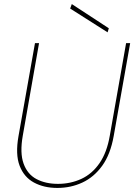

<svg xmlns="http://www.w3.org/2000/svg" viewBox="-20 -912 660 944"><path d="M262 12Q196 12 147 -14.5Q98 -41 76.5 -97Q55 -153 71 -243L152 -700H172L92 -245Q77 -160 96 -107.5Q115 -55 159.5 -31.5Q204 -8 265 -8Q327 -8 380 -32.5Q433 -57 469.5 -110Q506 -163 520 -246L600 -700H620L539 -243Q523 -153 482.5 -97Q442 -41 385 -14.5Q328 12 262 12ZM509 -753 325 -870 333 -892 515 -773Z"/></svg>

Font: DM Sans Thin
Style: Italic
Weight: 250
Italic angle: -10°
Designer: Colophon Foundry, Jonny Pinhorn
Foundry: Colophon Foundry
Version: Version 4.004;gftools[0.9.30]